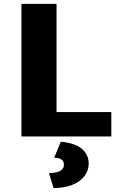

<svg xmlns="http://www.w3.org/2000/svg" viewBox="-20 -700 601 985"><path d="M270 -125H551V0H90V-680H270ZM292 27Q367 34 401 64.5Q435 95 435 138Q435 194 386.5 229Q338 264 255 265L231 188Q308 187 308 145Q308 110 258 109Z"/></svg>

Font: Martel Sans Heavy
Style: Regular
Weight: 900
Designer: Dan Reynolds and Mathieu Réguer
Foundry: Dan Reynolds and Mathieu Réguer
Version: Version 1.001;PS 001.001;hotconv 1.0.70;makeotf.lib2.5.58329